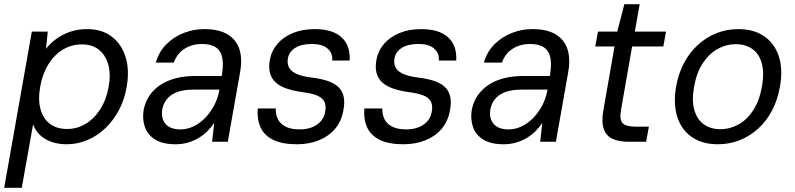

<svg xmlns="http://www.w3.org/2000/svg" viewBox="-34 -677 3796 917"><path d="M-14 220 118 -526H194L186 -444Q206 -470 234.5 -491Q263 -512 300 -525Q337 -538 382 -538Q453 -538 500 -502Q547 -466 566 -404Q585 -342 571 -262Q561 -202 534.5 -152Q508 -102 470 -65.5Q432 -29 384.5 -8.5Q337 12 284 12Q244 12 211.5 0.5Q179 -11 157 -32Q135 -53 124 -83L70 220ZM287 -61Q334 -61 375 -85.5Q416 -110 445 -155.5Q474 -201 485 -263Q496 -325 482.5 -370.5Q469 -416 437 -440.5Q405 -465 358 -465Q308 -465 267 -440.5Q226 -416 197.5 -370.5Q169 -325 158 -263Q147 -201 159.5 -155.5Q172 -110 204.5 -85.5Q237 -61 287 -61Z M804 12Q743 12 707 -10.5Q671 -33 658 -70.5Q645 -108 652 -151Q662 -203 695 -239.5Q728 -276 779 -295Q830 -314 894 -314H1025Q1034 -365 1028 -399Q1022 -433 998 -450Q974 -467 929 -467Q884 -467 848 -444.5Q812 -422 796 -378H710Q725 -430 760.5 -465.5Q796 -501 843.5 -519.5Q891 -538 941 -538Q1012 -538 1053.5 -512.5Q1095 -487 1109.5 -441.5Q1124 -396 1113 -334L1054 0H979L989 -90Q975 -69 956.5 -50.5Q938 -32 914.5 -18Q891 -4 863.5 4Q836 12 804 12ZM828 -59Q861 -59 891.5 -74Q922 -89 946.5 -114.5Q971 -140 988 -172Q1005 -204 1012 -239L1014 -249H890Q843 -249 811.5 -237Q780 -225 763 -203.5Q746 -182 741 -155Q734 -112 756.5 -85.5Q779 -59 828 -59Z M1384 12Q1313 12 1270 -9.5Q1227 -31 1210 -69.5Q1193 -108 1197 -159H1283Q1282 -132 1292.5 -109.5Q1303 -87 1328.5 -73Q1354 -59 1397 -59Q1431 -59 1457 -69.5Q1483 -80 1499 -99Q1515 -118 1519 -143Q1525 -176 1513.5 -194.5Q1502 -213 1476 -222.5Q1450 -232 1410 -237Q1367 -243 1335 -254Q1303 -265 1283 -283Q1263 -301 1255.5 -328Q1248 -355 1255 -392Q1263 -435 1291.5 -468Q1320 -501 1365.5 -519.5Q1411 -538 1469 -538Q1554 -538 1597 -499Q1640 -460 1636 -388H1553Q1555 -425 1529.5 -446Q1504 -467 1456 -467Q1405 -467 1375.5 -448Q1346 -429 1341 -398Q1337 -375 1345.5 -356.5Q1354 -338 1379.5 -325.5Q1405 -313 1451 -307Q1494 -302 1526 -292Q1558 -282 1578.5 -264.5Q1599 -247 1606.5 -219Q1614 -191 1606 -150Q1597 -98 1566.5 -62Q1536 -26 1489 -7Q1442 12 1384 12Z M1893 12Q1822 12 1779 -9.5Q1736 -31 1719 -69.5Q1702 -108 1706 -159H1792Q1791 -132 1801.5 -109.5Q1812 -87 1837.5 -73Q1863 -59 1906 -59Q1940 -59 1966 -69.5Q1992 -80 2008 -99Q2024 -118 2028 -143Q2034 -176 2022.5 -194.5Q2011 -213 1985 -222.5Q1959 -232 1919 -237Q1876 -243 1844 -254Q1812 -265 1792 -283Q1772 -301 1764.5 -328Q1757 -355 1764 -392Q1772 -435 1800.5 -468Q1829 -501 1874.5 -519.5Q1920 -538 1978 -538Q2063 -538 2106 -499Q2149 -460 2145 -388H2062Q2064 -425 2038.5 -446Q2013 -467 1965 -467Q1914 -467 1884.5 -448Q1855 -429 1850 -398Q1846 -375 1854.5 -356.5Q1863 -338 1888.5 -325.5Q1914 -313 1960 -307Q2003 -302 2035 -292Q2067 -282 2087.5 -264.5Q2108 -247 2115.5 -219Q2123 -191 2115 -150Q2106 -98 2075.5 -62Q2045 -26 1998 -7Q1951 12 1893 12Z M2371 12Q2310 12 2274 -10.5Q2238 -33 2225 -70.5Q2212 -108 2219 -151Q2229 -203 2262 -239.5Q2295 -276 2346 -295Q2397 -314 2461 -314H2592Q2601 -365 2595 -399Q2589 -433 2565 -450Q2541 -467 2496 -467Q2451 -467 2415 -444.5Q2379 -422 2363 -378H2277Q2292 -430 2327.5 -465.5Q2363 -501 2410.5 -519.5Q2458 -538 2508 -538Q2579 -538 2620.5 -512.5Q2662 -487 2676.5 -441.5Q2691 -396 2680 -334L2621 0H2546L2556 -90Q2542 -69 2523.5 -50.5Q2505 -32 2481.5 -18Q2458 -4 2430.5 4Q2403 12 2371 12ZM2395 -59Q2428 -59 2458.5 -74Q2489 -89 2513.5 -114.5Q2538 -140 2555 -172Q2572 -204 2579 -239L2581 -249H2457Q2410 -249 2378.5 -237Q2347 -225 2330 -203.5Q2313 -182 2308 -155Q2301 -112 2323.5 -85.5Q2346 -59 2395 -59Z M2967 0Q2922 0 2891.5 -14Q2861 -28 2849.5 -61.5Q2838 -95 2848 -152L2901 -455H2809L2822 -526H2914L2948 -657H3021L2998 -526H3147L3134 -455H2985L2932 -152Q2924 -105 2940 -88.5Q2956 -72 3004 -72H3065L3052 0Z M3394 12Q3321 12 3271 -22Q3221 -56 3201 -118Q3181 -180 3195 -263Q3206 -326 3233 -376.5Q3260 -427 3299.5 -463Q3339 -499 3388 -518.5Q3437 -538 3492 -538Q3566 -538 3615.5 -504Q3665 -470 3685.5 -408.5Q3706 -347 3691 -263Q3680 -200 3653.5 -149.5Q3627 -99 3587.5 -63Q3548 -27 3499 -7.5Q3450 12 3394 12ZM3406 -60Q3452 -60 3493 -82.5Q3534 -105 3563.5 -150.5Q3593 -196 3605 -263Q3617 -331 3604 -376Q3591 -421 3558.5 -443.5Q3526 -466 3480 -466Q3435 -466 3394 -443.5Q3353 -421 3323 -376Q3293 -331 3281 -263Q3269 -196 3282.5 -150.5Q3296 -105 3328.5 -82.5Q3361 -60 3406 -60Z"/></svg>

Font: DM Sans 9pt
Style: Italic
Weight: 400
Italic angle: -10°
Designer: Colophon Foundry, Jonny Pinhorn
Foundry: Colophon Foundry
Version: Version 4.004